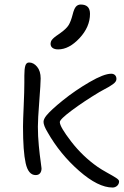

<svg xmlns="http://www.w3.org/2000/svg" viewBox="-20 -797 549 851"><path d="M237.8 -578.1Q221.7 -578.1 212.9 -584.7Q204.1 -591.3 204.1 -603Q204.1 -606.4 205.1 -609.9Q206.1 -613.3 207 -615.7Q208 -618.2 210.9 -621.3Q213.9 -624.5 215.6 -626.5Q217.3 -628.4 221.9 -632.1Q226.6 -635.7 229.2 -637.7Q231.9 -639.6 238.3 -644Q244.6 -648.4 248 -650.9Q273.9 -669.4 283.9 -685.3Q293.9 -701.2 301.8 -731.9Q308.1 -757.8 316.4 -767.3Q324.7 -776.9 337.9 -776.9Q378.9 -776.9 378.9 -735.8Q378.9 -677.7 332.5 -627.9Q286.1 -578.1 237.8 -578.1ZM138.2 -21Q105.5 -21 93.8 -73.5Q82 -126 82 -235.8Q82 -261.7 85 -327.6Q87.9 -393.6 87.9 -430.2V-461.9Q87.9 -491.7 92.3 -505.9Q96.7 -520 108.9 -520Q128.9 -520 144.5 -501Q160.2 -481.9 160.2 -449.2Q160.2 -427.2 154.1 -347.9Q147.9 -268.6 147.9 -235.8Q147.9 -193.4 152.1 -150.9Q156.2 -108.4 160.2 -81.5Q164.1 -54.7 164.1 -50.8Q164.1 -37.1 157.5 -29.1Q150.9 -21 138.2 -21ZM479 34.2Q415 34.2 330.6 -39.8Q246.1 -113.8 190.9 -210.9Q172.9 -240.7 172.9 -256.8Q172.9 -268.6 185.1 -284.2Q205.1 -309.1 259 -352.5Q313 -396 376.7 -433.1Q440.4 -470.2 473.1 -470.2Q483.4 -470.2 489.7 -464.1Q496.1 -458 496.1 -446.8Q496.1 -440.9 492.2 -435.1Q488.3 -429.2 479.5 -423.1Q470.7 -417 463.4 -412.6Q456.1 -408.2 442.1 -400.9Q428.2 -393.6 420.9 -389.2Q351.1 -347.2 298.1 -307.6Q245.1 -268.1 245.1 -255.9Q245.1 -234.9 295.9 -169.2Q346.7 -103.5 413.1 -57.1Q429.2 -45.9 454.8 -31.7Q480.5 -17.6 494.1 -8.8Q507.8 0 507.8 6.8Q507.8 18.6 499.3 26.4Q490.7 34.2 479 34.2Z"/></svg>

Font: Shantell Sans Irregular Bouncy
Style: Regular
Weight: 300
Designer: Stephen Nixon, Anya Danilova, Shantell Martin
Foundry: Arrow Type
Version: Version 1.006;[9816181b4]